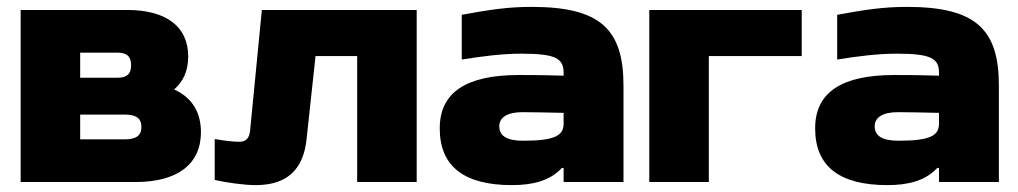

<svg xmlns="http://www.w3.org/2000/svg" viewBox="-20 -529 2958 558"><path d="M40 0H374C496 0 564 -52 564 -145C564 -204 537 -246 486 -269C513 -292 527 -324 527 -365C527 -451 464 -500 350 -500H40ZM213 -124V-196H342C376 -196 391 -185 391 -160C391 -135 376 -124 342 -124ZM213 -303V-376H321C349 -376 361 -365 361 -339C361 -314 349 -303 321 -303Z M871 -125 897 -366H1018V0H1191V-500H741L707 -151C705 -126 694 -117 675 -117C658 -117 631 -120 604 -125V-6C639 2 691 9 723 9C816 9 862 -38 871 -125Z M1525 -509C1457 -509 1404 -501 1322 -486V-356C1385 -366 1441 -373 1495 -373C1596 -373 1618 -359 1618 -317V-309C1557 -311 1512 -311 1488 -311C1334 -311 1258 -260 1258 -156C1258 -46 1328 9 1468 9C1527 9 1578 -3 1613 -41H1618V0H1792V-280C1792 -443 1726 -509 1525 -509ZM1431 -162C1431 -188 1455 -203 1498 -203C1526 -203 1575 -202 1618 -201V-170C1618 -136 1595 -120 1500 -120C1455 -120 1431 -133 1431 -162Z M1867 0H2040V-366H2310V-500H1867Z M2616 -509C2548 -509 2495 -501 2413 -486V-356C2476 -366 2532 -373 2586 -373C2687 -373 2709 -359 2709 -317V-309C2648 -311 2603 -311 2579 -311C2425 -311 2349 -260 2349 -156C2349 -46 2419 9 2559 9C2618 9 2669 -3 2704 -41H2709V0H2883V-280C2883 -443 2817 -509 2616 -509ZM2522 -162C2522 -188 2546 -203 2589 -203C2617 -203 2666 -202 2709 -201V-170C2709 -136 2686 -120 2591 -120C2546 -120 2522 -133 2522 -162Z"/></svg>

Font: LT Wave Black
Style: Regular
Weight: 900
Designer: Daniel Lyons
Version: Version 2.5 (Glyphs App)